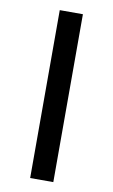

<svg xmlns="http://www.w3.org/2000/svg" viewBox="-81 -733 457 776"><g transform="rotate(10 147.5 -344.5)"><path d="M195 0H100V-689H195Z"/></g></svg>

Font: Fira Sans
Style: Regular
Weight: 400
Designer: bBox Type GmbH & Carrois Corporate GbR & Edenspiekermann AG
Foundry: bBox Type GmbH & Carrois Corporate GbR & Edenspiekermann AG
Version: Version 4.301